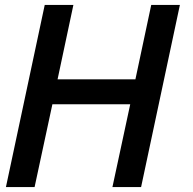

<svg xmlns="http://www.w3.org/2000/svg" viewBox="-20 -757 780 777"><path d="M551 0H435L507 -335H192L120 0H4L161 -737H277L213 -436H528L592 -737H708Z"/></svg>

Font: l_WÎeÑOS 500W
Style: Regular
Weight: 500
Designer: R?O
Version: Version 2.00 June 21, 2023